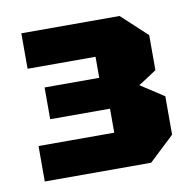

<svg xmlns="http://www.w3.org/2000/svg" viewBox="-55 -756 521 512"><g transform="rotate(-10 205.5 -500.0)"><path d="M315 -300H27V-396H232V-461H70V-547H218V-604H34V-700H300L369 -636V-541L320 -509L383 -468V-364Z"/></g></svg>

Font: Tektur SemiCondensed
Style: Bold
Weight: 700
Width: 4
Designer: Adam Jagosz
Foundry: Adam Jagosz
Version: Version 1.005;gftools[0.9.30]